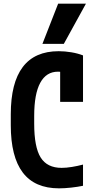

<svg xmlns="http://www.w3.org/2000/svg" viewBox="-20 -1020 540 1050"><path d="M303 10Q170 10 104.5 -76.5Q39 -163 39 -335V-395Q39 -567 104.5 -653.5Q170 -740 301 -740Q335 -740 370.5 -734Q406 -728 434 -717V-463H309V-694L371 -598Q336 -628 297 -628Q233 -628 200 -567Q167 -506 167 -386V-344Q167 -215 202.5 -158.5Q238 -102 317 -102Q342 -102 373 -107Q404 -112 434 -120V-4Q405 2 369 6Q333 10 303 10ZM329 -780H212L298 -1000H450Z"/></svg>

Font: M PLUS Code Latin SemiBold
Style: Regular
Weight: 600
Designer: Coji Morishita
Foundry: UNDERFOREST DESIGN
Version: Version 1.002; ttfautohint (v1.8.3)